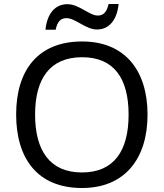

<svg xmlns="http://www.w3.org/2000/svg" viewBox="-20 -933 821 963"><path d="M208 -784H259C268 -823 282 -842 314 -842C358 -842 410 -785 466 -785C529 -785 567 -835 575 -913H525C515 -874 501 -855 470 -855C428 -855 377 -912 318 -912C255 -912 216 -863 208 -784ZM720 -358C720 -580 606 -725 392 -725C168 -725 61 -578 61 -359C61 -138 168 10 391 10C606 10 720 -137 720 -358ZM156 -358C156 -538 230 -646 392 -646C553 -646 625 -538 625 -358C625 -178 553 -68 391 -68C230 -68 156 -178 156 -358Z"/></svg>

Font: Noto Sans Inscriptional Parthian
Style: Regular
Weight: 400
Designer: Monotype Design Team
Foundry: Monotype Imaging Inc.
Version: Version 2.003